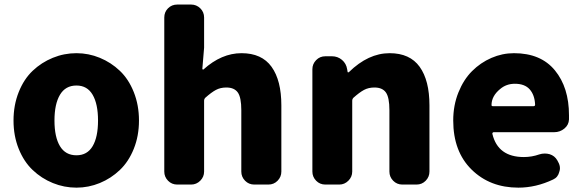

<svg xmlns="http://www.w3.org/2000/svg" viewBox="-20 -819 2587 852"><path d="M319.3 13.7Q264.6 13.7 214.4 -6.8Q164.1 -27.3 125 -64.5Q85.9 -101.6 63 -158.7Q40 -215.8 40 -284.2Q40 -352.5 63 -410.2Q85.9 -467.8 125 -504.9Q164.1 -542 214.4 -562.5Q264.6 -583 319.3 -583Q373 -583 422.9 -562.5Q472.7 -542 511.7 -504.9Q550.8 -467.8 573.7 -410.2Q596.7 -352.5 596.7 -284.2Q596.7 -215.8 573.7 -158.7Q550.8 -101.6 511.7 -64.5Q472.7 -27.3 422.9 -6.8Q373 13.7 319.3 13.7ZM319.3 -129.9Q367.2 -129.9 391.1 -170.4Q415 -210.9 415 -284.2Q415 -357.4 391.1 -398.4Q367.2 -439.5 319.3 -439.5Q270.5 -439.5 246.1 -398.4Q221.7 -357.4 221.7 -284.2Q221.7 -210.9 246.1 -170.4Q270.5 -129.9 319.3 -129.9Z M766.6 0Q742.2 0 725.6 -17.1Q709 -34.2 709 -57.6V-741.2Q709 -765.6 725.6 -782.2Q742.2 -798.8 766.6 -798.8H828.1Q851.6 -798.8 868.7 -782.2Q885.7 -765.6 885.7 -741.2V-607.4L877.9 -513.7Q877.9 -511.7 879.9 -510.7Q881.8 -509.8 882.8 -510.7Q962.9 -583 1051.8 -583Q1141.6 -583 1185.1 -522.5Q1228.5 -461.9 1228.5 -351.6V-57.6Q1228.5 -34.2 1211.9 -17.1Q1195.3 0 1170.9 0H1108.4Q1084 0 1067.4 -17.1Q1050.8 -34.2 1050.8 -57.6V-330.1Q1050.8 -386.7 1035.2 -408.7Q1019.5 -430.7 984.4 -430.7Q958 -430.7 938 -419.9Q918 -409.2 890.6 -384.8Q885.7 -379.9 885.7 -373V-57.6Q885.7 -34.2 868.7 -17.1Q851.6 0 828.1 0Z M1423.8 0Q1399.4 0 1382.8 -17.1Q1366.2 -34.2 1366.2 -57.6V-511.7Q1366.2 -535.2 1382.8 -552.2Q1399.4 -569.3 1423.8 -569.3H1453.1Q1478.5 -569.3 1497.6 -553.2Q1516.6 -537.1 1520.5 -511.7L1522.5 -500Q1522.5 -498 1524.9 -498Q1527.3 -498 1528.3 -499Q1614.3 -583 1709 -583Q1798.8 -583 1842.3 -522.5Q1885.7 -461.9 1885.7 -351.6V-57.6Q1885.7 -34.2 1869.1 -17.1Q1852.5 0 1828.1 0H1765.6Q1741.2 0 1724.6 -17.1Q1708 -34.2 1708 -57.6V-330.1Q1708 -386.7 1692.4 -408.7Q1676.8 -430.7 1641.6 -430.7Q1615.2 -430.7 1595.2 -419.9Q1575.2 -409.2 1547.9 -384.8Q1543 -379.9 1543 -373V-57.6Q1543 -34.2 1525.9 -17.1Q1508.8 0 1485.4 0Z M2280.3 13.7Q2154.3 13.7 2072.8 -66.4Q1991.2 -146.5 1991.2 -284.2Q1991.2 -351.6 2014.2 -408.7Q2037.1 -465.8 2074.7 -503.4Q2112.3 -541 2160.6 -562Q2209 -583 2260.7 -583Q2379.9 -583 2442.4 -506.8Q2504.9 -430.7 2504.9 -307.6Q2504.9 -298.8 2504.9 -289.1Q2503.9 -264.6 2484.4 -248.5Q2464.8 -232.4 2439.5 -232.4H2170.9Q2168 -232.4 2166 -230Q2164.1 -227.5 2165 -224.6Q2189.5 -122.1 2304.7 -122.1Q2339.8 -122.1 2373 -133.8Q2384.8 -137.7 2397.5 -137.7Q2408.2 -137.7 2418.9 -134.8Q2441.4 -127.9 2453.1 -107.4L2456.1 -101.6Q2464.8 -86.9 2464.8 -72.3Q2464.8 -64.5 2461.9 -56.6Q2456.1 -32.2 2434.6 -22.5Q2358.4 13.7 2280.3 13.7ZM2161.1 -352.5Q2161.1 -347.7 2168 -347.7H2346.7Q2354.5 -347.7 2354.5 -354.5Q2354.5 -355.5 2354.5 -355.5Q2352.5 -397.5 2330.6 -422.4Q2308.6 -447.3 2264.6 -447.3Q2226.6 -447.3 2199.2 -423.8Q2161.1 -392.6 2161.1 -352.5Z"/></svg>

Font: Gen Jyuu Gothic Heavy
Style: Bold
Weight: 900
Designer: [Source Han Sans]
Ryoko NISHIZUKA  (kana & ideographs); Paul D. Hunt (Latin, Greek & Cyrillic); Wenlong ZHANG  (bopomofo
Version: Version 1.002.20150607